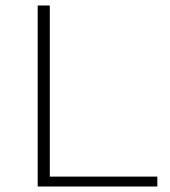

<svg xmlns="http://www.w3.org/2000/svg" viewBox="-20 -678 618 698"><path d="M161 -36H552V0H117V-658H161Z"/></svg>

Font: EauTestSC Light
Style: Regular
Weight: 300
Designer: Christian Thalmann (Catharsis Fonts)
Version: Version 0.001;PS 000.001;hotconv 1.0.88;makeotf.lib2.5.64775